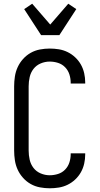

<svg xmlns="http://www.w3.org/2000/svg" viewBox="-20 -1004 540 1032"><path d="M247 8Q221 8 194.5 3Q168 -2 145 -15Q122 -28 104 -48Q86 -68 75 -92Q64 -116 60 -142.5Q56 -169 56 -195V-540Q56 -566 60 -592.5Q64 -619 75 -643Q86 -667 104 -687Q122 -707 145 -720Q168 -733 194.5 -738Q221 -743 247 -743Q272 -743 296.5 -739Q321 -735 343.5 -724Q366 -713 384.5 -695.5Q403 -678 415 -656.5Q427 -635 432.5 -610.5Q438 -586 438 -561V-555H360V-559Q360 -582 353 -604Q346 -626 330 -642.5Q314 -659 292 -666Q270 -673 247 -673Q222 -673 198.5 -663Q175 -653 160 -633.5Q145 -614 139.5 -589.5Q134 -565 134 -540V-195Q134 -170 139.5 -145.5Q145 -121 160 -101.5Q175 -82 198.5 -72Q222 -62 247 -62Q270 -62 292 -69Q314 -76 330 -92.5Q346 -109 353 -131Q360 -153 360 -176V-180H438V-174Q438 -149 432.5 -124.5Q427 -100 415 -78.5Q403 -57 384.5 -39.5Q366 -22 343.5 -11Q321 0 296.5 4Q272 8 247 8ZM201 -815 110 -955 153 -984 250 -872 347 -984 390 -955 299 -815Z"/></svg>

Font: Iosevka MaddieWtf
Style: Regular
Weight: 400
Monospace: yes
Designer: Belleve Invis
Foundry: Belleve Invis
Version: Version 31.3.0; ttfautohint (v1.8.3)